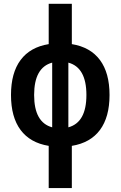

<svg xmlns="http://www.w3.org/2000/svg" viewBox="-20 -752 626 997"><path d="M232.9 224.6V5.4Q136.7 -10.3 86.9 -77.1Q37.1 -144 37.1 -258.8Q37.1 -373.5 86.9 -440.4Q136.7 -507.3 232.9 -522.9V-732.4H353V-522.9Q449.2 -507.3 499 -440.4Q548.8 -373.5 548.8 -258.8Q548.8 -144 499 -77.1Q449.2 -10.3 353 5.4V224.6ZM251 -90.8V-426.8Q157.2 -401.4 157.2 -258.8Q157.2 -116.2 251 -90.8ZM335 -426.8V-90.8Q428.7 -116.2 428.7 -258.8Q428.7 -401.4 335 -426.8Z"/></svg>

Font: Cascadia Code SemiBold
Style: Regular
Weight: 600
Monospace: yes
Designer: Aaron Bell
Foundry: Saja Typeworks
Version: Version 2404.023; ttfautohint (v1.8.4)